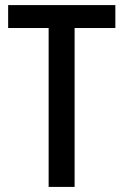

<svg xmlns="http://www.w3.org/2000/svg" viewBox="-20 -734 485 754"><path d="M273 0H171V-624H12V-714H433V-624H273Z"/></svg>

Font: Noto Sans Lao Condensed Medium
Style: Regular
Weight: 500
Width: 3
Designer: Monotype Design Team
Foundry: Monotype Imaging Inc.
Version: Version 2.003; ttfautohint (v1.8.4.7-5d5b)